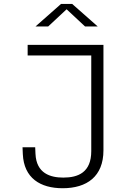

<svg xmlns="http://www.w3.org/2000/svg" viewBox="-20 -962 660 993"><path d="M96.5 -200.5 98 -165C103.5 -40.5 189 11.5 304 11.5C429 11.5 515 -49 515 -184.5V-730H123V-675H452V-180.5C452 -70.5 384.5 -43.5 307.5 -43.5C240.5 -43.5 168 -65 163.5 -166.5L162 -200.5ZM163.5 -825H229L324.5 -914L420 -825H485.5L353.5 -941.5H295.5Z"/></svg>

Font: Monaspace Neon ExtraLight
Style: Regular
Weight: 200
Designer: Riley Cran & the Lettermatic Team
Foundry: Lettermatic
Version: Version 1.200 (Monaspace Neon)